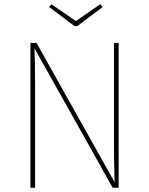

<svg xmlns="http://www.w3.org/2000/svg" viewBox="-20 -883 701 903"><path d="M451 -863 463 -850 343 -760H331L211 -850L222 -863L337 -784ZM538 -681V0H510L142 -656Q145 -604 145 -477V0H123V-681H152L519 -26Q516 -146 516 -205V-681Z"/></svg>

Font: FiraGO Thin
Style: Regular
Weight: 100
Designer: bBox Type
Foundry: bBox Type GmbH
Version: Version 1.001;PS 001.001;hotconv 1.0.88;makeotf.lib2.5.64775